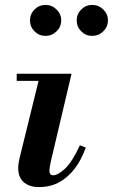

<svg xmlns="http://www.w3.org/2000/svg" viewBox="-20 -750 459 781"><path d="M138 11Q100 11 77 -8.5Q54 -28 54 -67Q54 -78 56.5 -91.5Q59 -105 67 -137L144 -450H271L186 -90Q183 -76 182 -68Q181 -60 181 -56Q181 -37 196 -37Q215 -37 244 -63.5Q273 -90 305 -159L329 -150Q311 -99 283 -63Q255 -27 219.5 -8Q184 11 138 11ZM48 -421V-450H226V-421ZM355 -604Q329 -604 310.5 -622.5Q292 -641 292 -667Q292 -693 310.5 -711.5Q329 -730 355 -730Q381 -730 400 -711.5Q419 -693 419 -667Q419 -641 400 -622.5Q381 -604 355 -604ZM165 -604Q139 -604 120.5 -622.5Q102 -641 102 -667Q102 -693 120.5 -711.5Q139 -730 165 -730Q191 -730 210 -711.5Q229 -693 229 -667Q229 -641 210 -622.5Q191 -604 165 -604Z"/></svg>

Font: Libre Bodoni SemiBold
Style: Italic
Weight: 600
Italic angle: -13°
Version: Version 2.003